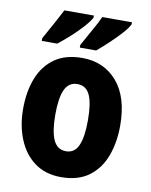

<svg xmlns="http://www.w3.org/2000/svg" viewBox="-86 -830 712 904"><g transform="rotate(10 269.5 -378.0)"><path d="M501 -276Q501 -197 477 -132Q453 -67 401.5 -28.5Q350 10 268 10Q193 10 141.5 -28Q90 -66 63.5 -131Q37 -196 37 -276Q37 -360 62.5 -424Q88 -488 139.5 -524Q191 -560 271 -560Q374 -560 437.5 -486.5Q501 -413 501 -276ZM191 -275Q191 -196 209.5 -155Q228 -114 270 -114Q311 -114 329 -154.5Q347 -195 347 -276Q347 -356 329 -395.5Q311 -435 269 -435Q228 -435 209.5 -395.5Q191 -356 191 -275ZM471 -756Q462 -737 436.5 -709Q411 -681 381 -653Q351 -625 328 -606H250V-619Q274 -663 296.5 -702.5Q319 -742 329 -766H471ZM289 -756Q279 -737 254.5 -709.5Q230 -682 199.5 -654.5Q169 -627 142 -606H68V-619Q93 -664 114.5 -703Q136 -742 148 -766H289Z"/></g></svg>

Font: Noto Sans Arabic Cond ExtBd
Style: Regular
Weight: 800
Width: 3
Designer: Monotype Design Team, Nadine Chahine, Nizar Qandah and Khaled Hosny
Foundry: Monotype Imaging Inc.
Version: Version 2.012; ttfautohint (v1.8.4.7-5d5b)